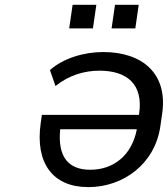

<svg xmlns="http://www.w3.org/2000/svg" viewBox="-20 -764 694 794"><path d="M406.7 -548.8C325.7 -548.8 240.7 -522.5 186.5 -474.1L209.5 -408.2C265.1 -453.1 328.6 -471.7 391.6 -471.7C505.9 -471.7 572.3 -415 555.7 -295.9L554.7 -289.1H153.3L148.4 -255.4C124.5 -88.9 198.7 9.8 345.2 9.8C491.2 9.8 621.1 -87.4 643.1 -241.7L650.9 -295.9C673.8 -458.5 570.3 -548.8 406.7 -548.8ZM353.5 -62C260.7 -62 217.8 -117.2 229 -229.5H545.9C525.4 -121.6 449.7 -62 353.5 -62ZM539.6 -646.5 553.7 -744.1H455.6L441.4 -646.5ZM364.3 -646.5 378.4 -744.1H280.3L266.1 -646.5Z"/></svg>

Font: Winston
Style: Italic
Weight: 400
Italic angle: -8.13011°
Designer: Vernon Adams, Kim Jin-seong, David Berlow, Cristiano Sobral
Foundry: The Winston Project Authors
Version: Version 3.004